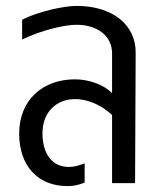

<svg xmlns="http://www.w3.org/2000/svg" viewBox="-20 -621 551 651"><path d="M209 10C230 10 248 6 267 -2V-67C243 -58 229 -55 213 -55C155 -55 124 -102 124 -169C124 -241 171 -285 235 -285C281 -285 327 -262 360 -231V0H438L440 -442C441 -537 361 -601 240 -601C196 -601 106 -581 55 -554V-487C123 -520 201 -537 239 -537C312 -537 360 -498 360 -440V-305C331 -335 280 -352 234 -352C125 -352 45 -282 45 -168C45 -61 106 10 209 10Z"/></svg>

Font: Vanilla Cream Book
Style: Regular
Weight: 400
Designer: Jeremy Tribby, Jinavaṁso
Foundry: Tribby Type
Version: Version 1.422;Glyphs 3.1.2 (3151)